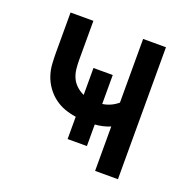

<svg xmlns="http://www.w3.org/2000/svg" viewBox="-99 -615 699 711"><g transform="rotate(20 250.0 -260.0)"><path d="M348 0V-175Q334 -169 318.5 -165.5Q303 -162 288 -161V-76H212V-164Q189 -167 167 -175Q145 -183 126.5 -197Q108 -211 94 -230.5Q80 -250 72.5 -272Q65 -294 63.5 -317.5Q62 -341 62 -364V-520H152V-364Q152 -347 154 -329.5Q156 -312 163 -296.5Q170 -281 183 -269Q196 -257 212 -250V-356H288V-242Q304 -244 319.5 -251Q335 -258 348 -269V-520H438V0Z"/></g></svg>

Font: Iosevka Medium
Style: Regular
Weight: 500
Monospace: yes
Designer: Belleve Invis
Foundry: Belleve Invis
Version: Version 32.5.0; ttfautohint (v1.8.4)